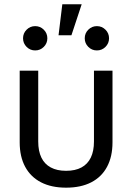

<svg xmlns="http://www.w3.org/2000/svg" viewBox="-20 -865 617 895"><path d="M288.1 9.8Q219.7 9.8 171.4 -15.1Q123 -40 97.4 -87.4Q71.8 -134.8 71.8 -201.2V-535.6H158.2V-205.6Q158.2 -160.6 172.9 -130.4Q187.5 -100.1 216.6 -84.5Q245.6 -68.8 288.1 -68.8Q331.1 -68.8 359.9 -84.5Q388.7 -100.1 403.3 -130.4Q418 -160.6 418 -205.6V-535.6H504.4V-201.2Q504.4 -134.8 479 -87.4Q453.6 -40 405.3 -15.1Q356.9 9.8 288.1 9.8ZM431.6 -629.9Q408.2 -629.9 391.6 -646.5Q375 -663.1 375 -686.5Q375 -710 391.6 -726.6Q408.2 -743.2 431.6 -743.2Q455.1 -743.2 471.7 -726.6Q488.3 -710 488.3 -686.5Q488.3 -663.1 471.7 -646.5Q455.1 -629.9 431.6 -629.9ZM144 -629.9Q120.6 -629.9 104 -646.5Q87.4 -663.1 87.4 -686.5Q87.4 -710 104 -726.6Q120.6 -743.2 144 -743.2Q167.5 -743.2 184.1 -726.6Q200.7 -710 200.7 -686.5Q200.7 -663.1 184.1 -646.5Q167.5 -629.9 144 -629.9ZM252.9 -700.7 270.5 -845.2H360.8L313 -700.7Z"/></svg>

Font: Inter 20pt
Style: Regular
Weight: 400
Version: Version 4.001;git-66647c0bb